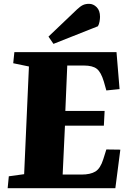

<svg xmlns="http://www.w3.org/2000/svg" viewBox="-20 -982 682 1002"><path d="M131 -635 49 -652 55 -710H588L604 -517L535 -510L522 -556Q507 -606 485 -623Q463 -640 418 -640H331L321 -403H526L522 -326H319L307 -71H405Q452 -71 478 -87Q504 -103 519 -151L535 -202L608 -201L582 0H20L26 -62L106 -73ZM382 -933Q399 -949 412.5 -955.5Q426 -962 445 -962Q467 -962 484.5 -944.5Q502 -927 502 -894Q502 -884 499.5 -869.5Q497 -855 491 -845L259 -753L233 -791Z"/></svg>

Font: Literata 36pt ExtraBold
Style: Italic
Weight: 800
Italic angle: -2°
Designer: Latin by Veronika Burian and Jose Scaglione. Greek by Irene Vlachou. Cyrillic by Vera Evstafieva
Foundry: TypeTogether
Version: Version 3.002